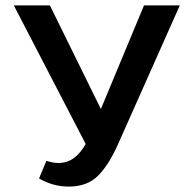

<svg xmlns="http://www.w3.org/2000/svg" viewBox="-20 -678 706 708"><path d="M643 -658 416 -148Q381 -69 341 -29.5Q301 10 234 10Q175 10 124 -20L151 -85Q175 -77 195 -77Q227 -77 251.5 -94.5Q276 -112 296 -147L31 -658H164L352 -276L511 -658Z"/></svg>

Font: Ysabeau SC
Style: Bold
Weight: 700
Designer: Christian Thalmann (Catharsis Fonts)
Version: Version 0.003